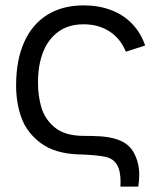

<svg xmlns="http://www.w3.org/2000/svg" viewBox="-20 -575 594 715"><path d="M428.5 120Q429 110.5 429 102.5Q429 61 415.5 38.2Q402 15.5 372.2 9Q342.5 2.5 277 0H271.5Q183.5 -3.5 132 -42Q80.5 -80.5 60.2 -135.5Q40 -190.5 40 -257.5Q40 -351 70 -418Q100 -485 156.5 -520Q213 -555 292 -555Q347.5 -555 393.8 -537.5Q440 -520 472.2 -486.2Q504.5 -452.5 520.5 -405.5L448.5 -382.5Q429 -431 388 -457.8Q347 -484.5 291.5 -484.5Q235.5 -484.5 197.5 -457Q159.5 -429.5 140.5 -381Q121.5 -332.5 121.5 -269Q121.5 -267 121.5 -265.5Q121.5 -218 134.2 -174.5Q147 -131 184.2 -100.2Q221.5 -69.5 290 -69H294Q323 -69 350.5 -67.5Q378 -66 399.5 -60.5Q454 -48 476.2 -10Q498.5 28 498.5 75.5Q498.5 96 495 120Z"/></svg>

Font: Vela Sans
Style: Regular
Weight: 400
Designer: Principal design: Mikhail Sharanda - project Manrope.
Design modification: Ravid Balaliev
Foundry: Mikhail Sharanda
Version: Version 1.001